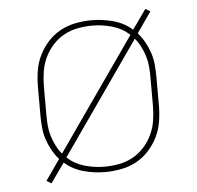

<svg xmlns="http://www.w3.org/2000/svg" viewBox="-46 -598 692 675"><g transform="rotate(-5 300.0 -260.0)"><path d="M109 31 92 21 143 -52Q129 -68 118.5 -87Q108 -106 101.5 -126Q95 -146 93 -167.5Q91 -189 91 -210V-310Q91 -339 95.5 -367.5Q100 -396 112.5 -421.5Q125 -447 144.5 -468.5Q164 -490 189 -503.5Q214 -517 242.5 -522.5Q271 -528 300 -528Q338 -528 376 -517.5Q414 -507 442 -482L491 -551L508 -541L457 -468Q471 -452 481.5 -433Q492 -414 498.5 -394Q505 -374 507 -352.5Q509 -331 509 -310V-210Q509 -181 504.5 -152.5Q500 -124 487.5 -98.5Q475 -73 455.5 -51.5Q436 -30 411 -16.5Q386 -3 357.5 2.5Q329 8 300 8Q262 8 224 -2.5Q186 -13 158 -38ZM155 -70 431 -465Q405 -489 370 -499Q335 -509 300 -509Q274 -509 248 -504Q222 -499 199.5 -486.5Q177 -474 159.5 -454.5Q142 -435 131 -411.5Q120 -388 116 -362Q112 -336 112 -310V-210Q112 -191 113.5 -172.5Q115 -154 120.5 -136Q126 -118 134.5 -101Q143 -84 155 -70ZM300 -11Q326 -11 352 -16Q378 -21 400.5 -33.5Q423 -46 440.5 -65.5Q458 -85 469 -108.5Q480 -132 484 -158Q488 -184 488 -210V-310Q488 -329 486.5 -347.5Q485 -366 479.5 -384Q474 -402 465.5 -419Q457 -436 445 -450L169 -55Q195 -31 230 -21Q265 -11 300 -11Z"/></g></svg>

Font: Iosevka SS04 Thin Extended
Style: Regular
Weight: 100
Width: 7
Monospace: yes
Designer: Belleve Invis
Foundry: Belleve Invis
Version: Version 19.0.0; ttfautohint (v1.8.4)